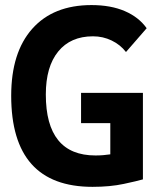

<svg xmlns="http://www.w3.org/2000/svg" viewBox="-20 -723 626 753"><path d="M342.8 9.8Q23.9 9.8 23.9 -347.7Q23.9 -517.1 106.4 -610.1Q189 -703.1 338.9 -703.1Q414.6 -703.1 469.5 -679.4Q524.4 -655.8 555.2 -612.3L474.1 -519Q451.7 -547.9 417.7 -564.2Q383.8 -580.6 344.7 -580.6Q256.8 -580.6 208.3 -521Q159.7 -461.4 159.7 -352.5Q159.7 -113.3 354.5 -113.3Q370.1 -113.3 384.8 -114.5Q399.4 -115.7 412.6 -117.7V-240.2H297.9V-358.9H540.5V-19.5Q519 -13.2 465.3 -1.7Q411.6 9.8 342.8 9.8Z"/></svg>

Font: Cascadia Mono
Style: Bold
Weight: 700
Monospace: yes
Designer: Aaron Bell
Foundry: Saja Typeworks
Version: Version 2404.023; ttfautohint (v1.8.4)